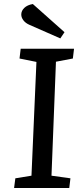

<svg xmlns="http://www.w3.org/2000/svg" viewBox="-20 -945 409 965"><path d="M304.2 -783.2 283.2 -752 128.9 -819.8Q108.4 -828.6 97.7 -842.8Q86.9 -856.9 86.9 -872.1Q86.9 -890.6 102.1 -905.3Q117.2 -919.9 145 -924.8ZM163.1 -633.8 78.1 -650.9 84 -700.2H352.1L346.2 -650.9L261.2 -634.8L238.8 -62L334 -48.8L328.1 0H50.8L57.1 -48.8L138.2 -62Z"/></svg>

Font: Literata Book Medium
Style: Italic
Weight: 500
Italic angle: -3°
Designer: Latin by Veronika Burian and Jose Scaglione. Greek by Irene Vlachou. Cyrillic by Vera Evstafieva
Foundry: TypeTogether
Version: Version 1.003;PS 001.003;hotconv 1.0.88;makeotf.lib2.5.64775